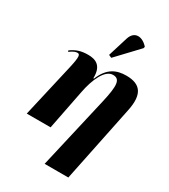

<svg xmlns="http://www.w3.org/2000/svg" viewBox="-247 -932 1125 1277"><g transform="rotate(30 315.5 -293.5)"><path d="M342 -602 496 -765 499 -777C455 -828 390 -836 367 -764L320 -612ZM311 230H493L614 -358C642 -493 599 -550 489 -550C417 -550 352 -525 312 -425H307C310 -523 257 -543 200 -543C144 -543 109 -530 70 -502L74 -493C101 -513 118 -519 131 -519C150 -519 157 -506 135 -410L41 0H224L284 -305C304 -410 348 -510 410 -510C466 -510 470 -461 438 -322Z"/></g></svg>

Font: Noto Serif Display ExtraBold
Style: Italic
Weight: 800
Italic angle: -12°
Designer: Monotype Design Team
Foundry: Monotype Imaging Inc.
Version: Version 2.009